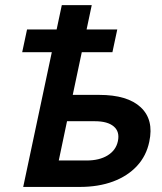

<svg xmlns="http://www.w3.org/2000/svg" viewBox="-20 -738 640 758"><path d="M71.6 0 224 -717.8H342.2L267.2 -363.4H371.8Q483.2 -363.4 535.6 -314.4Q588 -265.4 569.4 -178.8Q558 -123 520.9 -82.9Q483.8 -42.8 426.3 -21.4Q368.8 0 294.4 0ZM212 -104.4H322Q372.4 -104.4 405.1 -124.6Q437.8 -144.8 445.4 -180.6Q453.4 -218 429.2 -238.7Q405 -259.4 354.6 -259.4H244.6ZM67.6 -531.8 86.8 -621.8H443L423.8 -531.8Z"/></svg>

Font: Geist Mono
Style: Italic
Weight: 400
Italic angle: -12°
Monospace: yes
Designer: Basement.studio, Andrés Briganti, Mateo Zaragoza
Foundry: Basement.studio, Vercel, Andrés Briganti, Guido Ferreyra, Mateo Zaragoza
Version: Version 1.500